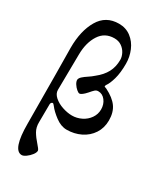

<svg xmlns="http://www.w3.org/2000/svg" viewBox="-241 -796 997 1171"><g transform="rotate(30 258.0 -210.5)"><path d="M56 100Q56 -47 54 -243Q52 -387 52 -431Q52 -551 97.5 -628.5Q143 -706 235 -706Q284 -706 320 -678.5Q356 -651 374.5 -607Q393 -563 393 -515Q393 -451 380.5 -407Q368 -363 353 -343Q352 -341 350.5 -337.5Q349 -334 349 -332Q349 -330 355.5 -327.5Q362 -325 365 -324Q423 -295 449.5 -258Q476 -221 476 -164Q476 -111 449.5 -70.5Q423 -30 378 -8Q333 14 280 14Q240 14 200.5 -15.5Q161 -45 140 -73Q131 -85 126 -85Q121 -85 117 -80Q113 -75 113 -69L112 57Q111 94 127 121.5Q143 149 170 179Q179 189 186 198.5Q193 208 193 213Q193 226 180 243Q167 260 149.5 272.5Q132 285 120 285Q56 285 56 100ZM401 -198Q401 -234 381 -260Q361 -286 331 -286Q318 -286 308.5 -277.5Q299 -269 283 -250Q253 -216 237 -216Q230 -216 217 -227Q204 -238 194 -253.5Q184 -269 184 -282Q185 -294 198 -306Q211 -318 234 -333Q240 -337 251 -345Q262 -353 268 -359Q310 -392 330.5 -430.5Q351 -469 351 -519Q351 -540 339.5 -562.5Q328 -585 306.5 -600Q285 -615 255 -615Q188 -615 152.5 -560Q117 -505 116 -422L113 -170Q113 -144 137 -122.5Q161 -101 197 -89Q233 -77 265 -77Q299 -77 330.5 -92.5Q362 -108 381.5 -136Q401 -164 401 -198Z"/></g></svg>

Font: EB Garamond SemiBold
Style: Regular
Weight: 600
Designer: Georg Duffner and Octavio Pardo
Foundry: Georg Duffner
Version: Version 1.000